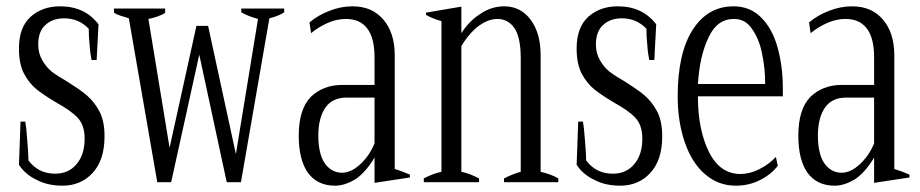

<svg xmlns="http://www.w3.org/2000/svg" viewBox="-20 -577 2913 608"><path d="M97 -7C120 5 147 11 178 11C216 11 248 -2 273 -29C298 -56 311 -94 311 -145C311 -177 306 -203 295 -224C284 -245 270 -262 255 -275C240 -288 219 -302 194 -318C173 -330 156 -341 144 -350C132 -360 122 -372 114 -386C106 -400 101 -416 101 -436C101 -464 109 -485 124 -498C139 -512 159 -519 183 -519C214 -519 240 -508 261 -486C261 -469 262 -451 264 -432C265 -413 268 -398 270 -387C270 -387 286 -387 286 -387C286 -387 292 -500 292 -500C263 -538 223 -557 170 -557C133 -557 102 -546 77 -524C52 -501 40 -468 40 -424C40 -392 45 -365 56 -344C67 -323 81 -306 96 -294C111 -282 132 -268 157 -253C188 -236 211 -220 226 -204C241 -188 248 -166 248 -138C248 -105 240 -78 223 -58C207 -38 184 -27 155 -27C119 -27 91 -41 70 -69C70 -88 68 -111 66 -137C64 -164 62 -182 60 -192C60 -192 45 -192 45 -192C45 -192 40 -55 40 -55C54 -34 73 -18 97 -7Z M388 -519C388 -519 478 0 478 0C478 0 522 0 522 0C522 0 611 -404 611 -404C611 -404 698 0 698 0C698 0 743 0 743 0C743 0 833 -519 833 -519C853 -524 868 -530 880 -538C880 -538 880 -550 880 -550C880 -550 744 -550 744 -550C744 -550 744 -538 744 -538C760 -529 778 -522 797 -517C797 -517 727 -89 727 -89C727 -89 639 -495 639 -495C639 -495 602 -495 602 -495C602 -495 517 -109 517 -109C517 -109 450 -517 450 -517C470 -521 488 -527 503 -536C503 -536 503 -550 503 -550C503 -550 341 -550 341 -550C341 -550 341 -537 341 -537C348 -532 358 -528 369 -525C380 -522 388 -519 388 -519Z M955 -30C975 -3 1003 11 1041 11C1062 11 1083 4 1105 -9C1126 -23 1147 -46 1166 -78C1166 -78 1166 2 1166 2C1166 2 1278 -15 1278 -15C1278 -15 1278 -24 1278 -24C1262 -31 1246 -37 1230 -42C1230 -42 1230 -402 1230 -402C1230 -449 1218 -487 1194 -515C1170 -543 1138 -557 1096 -557C1071 -557 1047 -552 1024 -543C1000 -534 979 -522 960 -506C960 -506 965 -472 965 -472C982 -486 999 -496 1019 -505C1038 -513 1057 -517 1075 -517C1104 -517 1126 -508 1142 -488C1158 -468 1166 -437 1166 -396C1166 -396 1166 -308 1166 -308C1166 -308 1062 -308 1062 -308C1023 -308 990 -295 964 -270C939 -244 926 -204 926 -147C926 -96 936 -57 955 -30ZM1122 -58C1102 -39 1082 -30 1063 -30C1041 -30 1023 -40 1009 -59C995 -79 988 -109 988 -148C988 -186 996 -216 1011 -237C1026 -258 1048 -268 1078 -268C1078 -268 1166 -268 1166 -268C1166 -268 1166 -123 1166 -123C1156 -98 1141 -76 1122 -58Z M1748 -12C1733 -21 1714 -28 1692 -33C1692 -33 1692 -402 1692 -402C1692 -450 1681 -487 1660 -515C1639 -543 1611 -557 1577 -557C1550 -557 1524 -549 1501 -533C1477 -518 1457 -497 1441 -472C1441 -472 1441 -556 1441 -556C1441 -556 1329 -537 1329 -537C1329 -537 1329 -530 1329 -530C1342 -522 1358 -516 1378 -510C1378 -510 1378 -33 1378 -33C1359 -29 1341 -22 1322 -12C1322 -12 1322 0 1322 0C1322 0 1497 0 1497 0C1497 0 1497 -12 1497 -12C1478 -22 1460 -29 1441 -33C1441 -33 1441 -431 1441 -431C1457 -458 1476 -480 1496 -495C1517 -510 1536 -517 1555 -517C1577 -517 1595 -508 1609 -488C1622 -469 1629 -437 1629 -393C1629 -393 1629 -33 1629 -33C1614 -29 1596 -22 1576 -12C1576 -12 1576 0 1576 0C1576 0 1748 0 1748 0C1748 0 1748 -12 1748 -12Z M1863 -7C1886 5 1913 11 1944 11C1982 11 2014 -2 2039 -29C2064 -56 2077 -94 2077 -145C2077 -177 2072 -203 2061 -224C2050 -245 2036 -262 2021 -275C2006 -288 1985 -302 1960 -318C1939 -330 1922 -341 1910 -350C1898 -360 1888 -372 1880 -386C1872 -400 1867 -416 1867 -436C1867 -464 1875 -485 1890 -498C1905 -512 1925 -519 1949 -519C1980 -519 2006 -508 2027 -486C2027 -469 2028 -451 2030 -432C2031 -413 2034 -398 2036 -387C2036 -387 2052 -387 2052 -387C2052 -387 2058 -500 2058 -500C2029 -538 1989 -557 1936 -557C1899 -557 1868 -546 1843 -524C1818 -501 1806 -468 1806 -424C1806 -392 1811 -365 1822 -344C1833 -323 1847 -306 1862 -294C1877 -282 1898 -268 1923 -253C1954 -236 1977 -220 1992 -204C2007 -188 2014 -166 2014 -138C2014 -105 2006 -78 1989 -58C1973 -38 1950 -27 1921 -27C1885 -27 1857 -41 1836 -69C1836 -88 1834 -111 1832 -137C1830 -164 1828 -182 1826 -192C1826 -192 1811 -192 1811 -192C1811 -192 1806 -55 1806 -55C1820 -34 1839 -18 1863 -7Z M2459 -272C2459 -272 2459 -298 2459 -298C2459 -345 2453 -389 2442 -428C2431 -467 2414 -498 2390 -522C2367 -545 2338 -557 2303 -557C2248 -557 2205 -532 2173 -482C2142 -433 2126 -363 2126 -272C2126 -217 2134 -168 2149 -125C2164 -82 2185 -49 2213 -25C2241 -1 2273 11 2310 11C2338 11 2364 5 2387 -7C2411 -19 2429 -34 2443 -52C2443 -52 2437 -80 2437 -80C2422 -64 2404 -51 2384 -41C2364 -31 2344 -26 2325 -26C2282 -26 2248 -49 2225 -96C2202 -142 2190 -201 2190 -272C2190 -272 2459 -272 2459 -272ZM2403 -311C2403 -311 2190 -311 2190 -311C2194 -371 2205 -420 2224 -459C2242 -498 2269 -517 2304 -517C2328 -517 2347 -507 2361 -486C2376 -465 2387 -439 2393 -408C2400 -376 2403 -344 2403 -311Z M2537 -30C2557 -3 2585 11 2623 11C2644 11 2665 4 2687 -9C2708 -23 2729 -46 2748 -78C2748 -78 2748 2 2748 2C2748 2 2860 -15 2860 -15C2860 -15 2860 -24 2860 -24C2844 -31 2828 -37 2812 -42C2812 -42 2812 -402 2812 -402C2812 -449 2800 -487 2776 -515C2752 -543 2720 -557 2678 -557C2653 -557 2629 -552 2606 -543C2582 -534 2561 -522 2542 -506C2542 -506 2547 -472 2547 -472C2564 -486 2581 -496 2601 -505C2620 -513 2639 -517 2657 -517C2686 -517 2708 -508 2724 -488C2740 -468 2748 -437 2748 -396C2748 -396 2748 -308 2748 -308C2748 -308 2644 -308 2644 -308C2605 -308 2572 -295 2546 -270C2521 -244 2508 -204 2508 -147C2508 -96 2518 -57 2537 -30ZM2704 -58C2684 -39 2664 -30 2645 -30C2623 -30 2605 -40 2591 -59C2577 -79 2570 -109 2570 -148C2570 -186 2578 -216 2593 -237C2608 -258 2630 -268 2660 -268C2660 -268 2748 -268 2748 -268C2748 -268 2748 -123 2748 -123C2738 -98 2723 -76 2704 -58Z"/></svg>

Font: BUSH 25 TRIRONG 0515 A
Style: Regular
Weight: 400
Designer: Katatrad Team
Foundry: CadsonDemak